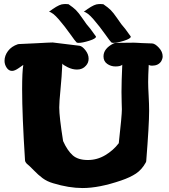

<svg xmlns="http://www.w3.org/2000/svg" viewBox="-20 -950 852 970"><path d="M403.3 -890.6Q444.3 -921.9 466.8 -927.7Q478.5 -929.7 486.3 -929.7Q496.1 -929.7 502 -928.7Q526.4 -912.1 539.6 -898.9Q552.7 -885.7 569.8 -860.8Q586.9 -835.9 592.8 -828.1Q608.4 -811.5 640.6 -765.6Q640.6 -765.6 640.6 -764.6Q640.6 -754.9 606.4 -744.1Q572.3 -733.4 552.7 -733.4Q546.9 -733.4 543 -735.4Q537.1 -740.2 510.3 -778.3Q483.4 -816.4 452.6 -852.1Q421.9 -887.7 403.3 -890.6ZM227.5 -890.6Q268.6 -921.9 291 -927.7Q302.7 -929.7 310.5 -929.7Q320.3 -929.7 326.2 -928.7Q350.6 -912.1 363.8 -898.9Q377 -885.7 394 -860.8Q411.1 -835.9 417 -828.1Q432.6 -811.5 464.8 -765.6Q464.8 -765.6 464.8 -764.6Q464.8 -754.9 430.7 -744.1Q396.5 -733.4 377 -733.4Q371.1 -733.4 367.2 -735.4Q361.3 -740.2 334.5 -778.3Q307.6 -816.4 276.9 -852.1Q246.1 -887.7 227.5 -890.6ZM41 -591.8Q24.4 -591.8 13.7 -607.9Q2.9 -624 2.9 -642.6Q2.9 -668.9 20.5 -692.4Q38.1 -715.8 70.3 -726.6Q71.3 -726.6 73.7 -727.1Q76.2 -727.5 77.1 -727.5Q123 -729.5 161.1 -731.4Q199.2 -733.4 217.8 -734.4Q236.3 -735.4 246.1 -735.4Q251 -735.4 381.8 -718.8Q395.5 -716.8 411.6 -696.3Q427.7 -675.8 427.7 -653.3Q427.7 -632.8 414.1 -618.2Q397.5 -598.6 369.1 -598.6Q345.7 -598.6 321.8 -610.4Q297.9 -622.1 294.9 -628.9Q292 -561.5 285.6 -497.6Q279.3 -433.6 279.3 -407.2Q279.3 -359.4 298.8 -237.3Q320.3 -189.5 347.2 -165.5Q374 -141.6 423.8 -141.6Q470.7 -141.6 511.7 -166Q552.7 -190.4 580.1 -226.6Q595.7 -366.2 595.7 -397.5Q595.7 -406.2 594.7 -432.6Q593.8 -459 593.8 -485.4Q593.8 -536.1 597.7 -623Q588.9 -614.3 563.5 -614.3Q540 -614.3 521.5 -627.4Q502.9 -640.6 502.9 -665Q502.9 -704.1 551.8 -729.5Q559.6 -733.4 564.5 -733.4Q623 -734.4 656.2 -734.4Q664.1 -734.4 669.9 -733.9Q675.8 -733.4 696.3 -732.4Q716.8 -731.4 749 -730.5Q763.7 -729.5 782.7 -709Q801.8 -688.5 801.8 -665Q801.8 -653.3 793.9 -639.6Q779.3 -618.2 748 -618.2Q737.3 -618.2 731.4 -622.1Q728.5 -567.4 728.5 -536.1Q728.5 -509.8 731 -466.3Q733.4 -422.9 733.4 -389.6Q733.4 -320.3 718.8 -136.7Q718.8 -132.8 715.8 -127.9Q696.3 -92.8 667 -73.2Q637.7 -53.7 591.8 -38.1Q480.5 0 397.5 0Q328.1 0 248 -24.4Q217.8 -33.2 195.3 -49.8Q172.9 -66.4 150.9 -89.4Q128.9 -112.3 115.2 -123Q107.4 -130.9 106.4 -139.6Q91.8 -368.2 91.8 -499Q91.8 -587.9 97.7 -622.1Q95.7 -621.1 75.2 -606.4Q54.7 -591.8 41 -591.8Z"/></svg>

Font: Essays1743
Style: Bold
Weight: 700
Designer: Based on the typeface in a 1743 English translation of the essays of Montaigne.  PostScript/TrueType font designed by Jo
Version: Version 002.100